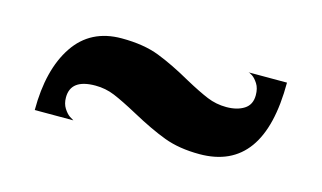

<svg xmlns="http://www.w3.org/2000/svg" viewBox="-35 -443 492 293"><g transform="rotate(15 210.5 -296.0)"><path d="M330 -366Q332 -366 336.5 -363Q341 -360 345.5 -353Q350 -346 350 -335Q350 -320 339 -313Q328 -306 311 -306Q295 -306 280.5 -312Q266 -318 244 -330Q214 -347 189.5 -356.5Q165 -366 130 -366Q81 -366 55.5 -328Q30 -290 30 -226H91Q89 -227 84.5 -230Q80 -233 75.5 -240Q71 -247 71 -257Q71 -286 110 -286Q126 -286 140.5 -280Q155 -274 179 -261Q210 -244 234 -235Q258 -226 290 -226Q391 -226 391 -366Z"/></g></svg>

Font: Red Rose Bold
Style: Regular
Weight: 700
Designer: jaikishan Patel
Version: Version 1.000